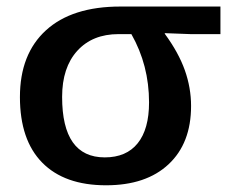

<svg xmlns="http://www.w3.org/2000/svg" viewBox="-20 -548 702 578"><path d="M555.2 -229Q555.2 -116.7 487.5 -53.5Q419.9 9.8 299.3 9.8Q174.3 9.8 107.2 -58.3Q40 -126.5 40 -255.9Q40 -385.3 118.4 -456.8Q196.8 -528.3 342.3 -528.3H643.6V-445.3H553.2L476.1 -448.2V-446.3Q517.6 -389.6 536.4 -336.7Q555.2 -283.7 555.2 -229ZM428.7 -239.7Q428.7 -351.6 375.5 -445.3H336.9Q258.3 -445.3 212.6 -395Q167 -344.7 167 -256.3Q167 -74.2 295.4 -74.2Q360.4 -74.2 394.5 -116.7Q428.7 -159.2 428.7 -239.7Z"/></svg>

Font: Arimo SemiBold
Style: Regular
Weight: 600
Designer: Steve Matteson
Foundry: Monotype Imaging Inc.
Version: Version 1.33